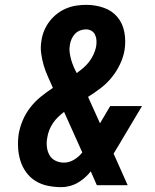

<svg xmlns="http://www.w3.org/2000/svg" viewBox="-20 -763 640 791"><path d="M233 8Q205 8 177.5 2.5Q150 -3 127 -17Q104 -31 88 -53Q72 -75 64 -101Q56 -127 54.5 -155.5Q53 -184 57 -211Q62 -240 74 -268Q86 -296 105 -320.5Q124 -345 148 -364.5Q172 -384 198 -401Q188 -424 177.5 -447Q167 -470 160 -494Q153 -518 149.5 -544Q146 -570 151 -597Q154 -618 162.5 -638Q171 -658 184.5 -675.5Q198 -693 215.5 -706.5Q233 -720 253.5 -728.5Q274 -737 295 -740Q316 -743 336 -743Q373 -743 407.5 -731Q442 -719 464 -692.5Q486 -666 492.5 -629.5Q499 -593 493 -556Q488 -527 474.5 -498.5Q461 -470 441 -445Q421 -420 395.5 -400.5Q370 -381 343 -364Q343 -364 343.5 -363Q344 -362 344 -361L392 -255L434 -326H565L468 -163Q463 -155 458 -146.5Q453 -138 448 -130L506 0H379L354 -57Q335 -33 309 -15.5Q283 2 254 6L249 7ZM296 -462Q310 -472 323.5 -483.5Q337 -495 347.5 -509Q358 -523 365.5 -539Q373 -555 376 -571Q378 -583 377.5 -595.5Q377 -608 372 -619Q367 -630 357 -636Q347 -642 334 -642Q322 -642 310 -637.5Q298 -633 289 -623.5Q280 -614 275 -602.5Q270 -591 268 -579Q265 -563 267 -547.5Q269 -532 273 -517.5Q277 -503 283 -489Q289 -475 296 -462ZM243 -93Q265 -93 285 -105Q305 -117 319 -135L244 -302Q231 -292 219 -280.5Q207 -269 198 -255.5Q189 -242 183 -227Q177 -212 175 -197Q171 -178 173 -159Q175 -140 183.5 -124.5Q192 -109 208.5 -101Q225 -93 243 -93Z"/></svg>

Font: Iosevka Curly Slab Extended
Style: Bold Italic
Weight: 700
Width: 7
Italic angle: -9°
Monospace: yes
Designer: Belleve Invis
Foundry: Belleve Invis
Version: Version 11.0.0; ttfautohint (v1.8.3)